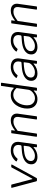

<svg xmlns="http://www.w3.org/2000/svg" viewBox="1563 -2345 792 3958"><g transform="rotate(-90 1959.0 -366.0)"><path d="M536 -530Q543 -530 546 -525.5Q549 -521 546 -516L270 -12Q266 -4 261.5 -2Q257 0 249 0H222Q213 0 207 -4Q201 -8 200 -14L66 -519Q65 -530 76 -530H122Q127 -530 131 -527Q135 -524 135 -518L244 -101Q249 -82 260 -105L486 -523Q491 -530 500 -530H536Z M896 -65Q853 -27 805 -8.5Q757 10 703 10Q632 10 591.5 -24Q551 -58 551 -115Q551 -167 576 -203Q601 -239 641.5 -262Q682 -285 732.5 -297Q783 -309 833 -312L923 -319Q942 -321 944 -336L948 -365Q949 -370 949.5 -376Q950 -382 950 -387Q950 -435 918.5 -462Q887 -489 833 -489Q786 -489 744.5 -467.5Q703 -446 666 -402Q663 -399 660.5 -398.5Q658 -398 654 -400L615 -417Q612 -419 610.5 -422.5Q609 -426 613 -433Q650 -481 707 -510.5Q764 -540 838 -540Q896 -540 935 -522.5Q974 -505 994 -473Q1014 -441 1014 -396Q1014 -389 1013.5 -381.5Q1013 -374 1012 -366L962 -11Q961 -3 959 -1.5Q957 0 950 0H913Q908 0 905 -3.5Q902 -7 902 -14L908 -67Q907 -79 896 -65ZM933 -261Q934 -269 931.5 -272Q929 -275 922 -274L844 -268Q813 -265 774 -258Q735 -251 700 -236Q665 -221 642 -193.5Q619 -166 619 -124Q619 -85 647.5 -63.5Q676 -42 725 -42Q761 -42 794.5 -55Q828 -68 856 -87Q884 -108 901 -130.5Q918 -153 921 -173Z M1130 0Q1124 0 1121 -4Q1118 -8 1119 -13L1191 -521Q1192 -527 1193.5 -528.5Q1195 -530 1200 -530H1246Q1251 -530 1253 -528Q1255 -526 1254 -520L1245 -461Q1244 -450 1253 -457Q1303 -497 1351 -518.5Q1399 -540 1451 -540Q1523 -540 1559.5 -505.5Q1596 -471 1596 -415Q1596 -409 1595.5 -402.5Q1595 -396 1594 -389L1541 -11Q1540 -5 1537.5 -2.5Q1535 0 1528 0H1485Q1479 0 1476.5 -4Q1474 -8 1475 -13L1526 -374Q1527 -381 1527.5 -388Q1528 -395 1528 -401Q1528 -442 1505 -463.5Q1482 -485 1432 -485Q1400 -485 1371 -475.5Q1342 -466 1311 -446.5Q1280 -427 1241 -398L1185 -10Q1184 -4 1181.5 -2Q1179 0 1172 0H1130Z M2079 0Q2073 0 2069.5 -3.5Q2066 -7 2067 -13L2074 -59Q2076 -67 2073 -67.5Q2070 -68 2062 -61Q2051 -51 2029 -34Q2007 -17 1973 -3.5Q1939 10 1894 10Q1810 10 1755 -43Q1700 -96 1700 -201Q1700 -261 1718 -320.5Q1736 -380 1771 -430Q1806 -480 1858 -510Q1910 -540 1978 -540Q2031 -540 2062 -522Q2093 -504 2114 -484Q2122 -477 2126.5 -479.5Q2131 -482 2132 -495L2166 -732Q2167 -738 2169.5 -740Q2172 -742 2177 -742H2223Q2232 -742 2232 -729L2130 -13Q2129 -5 2126.5 -2.5Q2124 0 2115 0ZM2123 -420Q2095 -453 2062.5 -470.5Q2030 -488 1989 -488Q1934 -488 1893 -463Q1852 -438 1824 -396Q1796 -354 1781.5 -304Q1767 -254 1767 -204Q1767 -148 1787 -112Q1807 -76 1840 -58.5Q1873 -41 1914 -41Q1958 -41 1996 -62.5Q2034 -84 2059 -114.5Q2084 -145 2087 -173Z M2617 -65Q2574 -27 2526 -8.5Q2478 10 2424 10Q2353 10 2312.5 -24Q2272 -58 2272 -115Q2272 -167 2297 -203Q2322 -239 2362.5 -262Q2403 -285 2453.5 -297Q2504 -309 2554 -312L2644 -319Q2663 -321 2665 -336L2669 -365Q2670 -370 2670.5 -376Q2671 -382 2671 -387Q2671 -435 2639.5 -462Q2608 -489 2554 -489Q2507 -489 2465.5 -467.5Q2424 -446 2387 -402Q2384 -399 2381.5 -398.5Q2379 -398 2375 -400L2336 -417Q2333 -419 2331.5 -422.5Q2330 -426 2334 -433Q2371 -481 2428 -510.5Q2485 -540 2559 -540Q2617 -540 2656 -522.5Q2695 -505 2715 -473Q2735 -441 2735 -396Q2735 -389 2734.5 -381.5Q2734 -374 2733 -366L2683 -11Q2682 -3 2680 -1.5Q2678 0 2671 0H2634Q2629 0 2626 -3.5Q2623 -7 2623 -14L2629 -67Q2628 -79 2617 -65ZM2654 -261Q2655 -269 2652.5 -272Q2650 -275 2643 -274L2565 -268Q2534 -265 2495 -258Q2456 -251 2421 -236Q2386 -221 2363 -193.5Q2340 -166 2340 -124Q2340 -85 2368.5 -63.5Q2397 -42 2446 -42Q2482 -42 2515.5 -55Q2549 -68 2577 -87Q2605 -108 2622 -130.5Q2639 -153 2642 -173Z M3161 -65Q3118 -27 3070 -8.5Q3022 10 2968 10Q2897 10 2856.5 -24Q2816 -58 2816 -115Q2816 -167 2841 -203Q2866 -239 2906.5 -262Q2947 -285 2997.5 -297Q3048 -309 3098 -312L3188 -319Q3207 -321 3209 -336L3213 -365Q3214 -370 3214.5 -376Q3215 -382 3215 -387Q3215 -435 3183.5 -462Q3152 -489 3098 -489Q3051 -489 3009.5 -467.5Q2968 -446 2931 -402Q2928 -399 2925.5 -398.5Q2923 -398 2919 -400L2880 -417Q2877 -419 2875.5 -422.5Q2874 -426 2878 -433Q2915 -481 2972 -510.5Q3029 -540 3103 -540Q3161 -540 3200 -522.5Q3239 -505 3259 -473Q3279 -441 3279 -396Q3279 -389 3278.5 -381.5Q3278 -374 3277 -366L3227 -11Q3226 -3 3224 -1.5Q3222 0 3215 0H3178Q3173 0 3170 -3.5Q3167 -7 3167 -14L3173 -67Q3172 -79 3161 -65ZM3198 -261Q3199 -269 3196.5 -272Q3194 -275 3187 -274L3109 -268Q3078 -265 3039 -258Q3000 -251 2965 -236Q2930 -221 2907 -193.5Q2884 -166 2884 -124Q2884 -85 2912.5 -63.5Q2941 -42 2990 -42Q3026 -42 3059.5 -55Q3093 -68 3121 -87Q3149 -108 3166 -130.5Q3183 -153 3186 -173Z M3395 0Q3389 0 3386 -4Q3383 -8 3384 -13L3456 -521Q3457 -527 3458.5 -528.5Q3460 -530 3465 -530H3511Q3516 -530 3518 -528Q3520 -526 3519 -520L3510 -461Q3509 -450 3518 -457Q3568 -497 3616 -518.5Q3664 -540 3716 -540Q3788 -540 3824.5 -505.5Q3861 -471 3861 -415Q3861 -409 3860.5 -402.5Q3860 -396 3859 -389L3806 -11Q3805 -5 3802.5 -2.5Q3800 0 3793 0H3750Q3744 0 3741.5 -4Q3739 -8 3740 -13L3791 -374Q3792 -381 3792.5 -388Q3793 -395 3793 -401Q3793 -442 3770 -463.5Q3747 -485 3697 -485Q3665 -485 3636 -475.5Q3607 -466 3576 -446.5Q3545 -427 3506 -398L3450 -10Q3449 -4 3446.5 -2Q3444 0 3437 0H3395Z"/></g></svg>

Font: Libre Franklin Thin Light
Style: Italic
Weight: 300
Italic angle: -8°
Version: Version 3.000